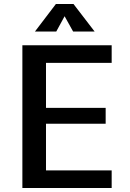

<svg xmlns="http://www.w3.org/2000/svg" viewBox="-20 -948 653 968"><path d="M211.9 -630.9V-404.3H512.7V-324.2H211.9V-88.9H543V0H92.8V-719.7H543V-630.9ZM348.6 -789.1 305.7 -866.2 263.7 -789.1H156.2L261.7 -927.7H350.6L457 -789.1Z"/></svg>

Font: Allerta
Style: Medium
Weight: 500
Designer: Matt McInerney
Foundry: Matt McInerney
Version: Version 1.0